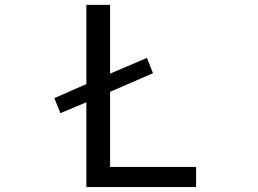

<svg xmlns="http://www.w3.org/2000/svg" viewBox="-20 -752 1040 774"><path d="M572.3 -518.6 596.7 -457 423.8 -381.8V-79.1H770.5V2H328.1V-339.8L223.6 -295.9L199.2 -356.4L328.1 -413.1V-732.4H423.8V-455.1Z"/></svg>

Font: GenEi Gothic M Regular
Style: Regular
Weight: 400
Designer: o_tamon (Modified); [Source Han Sans]
Ryoko NISHIZUKA  (kana & ideographs); Paul D. Hunt (Latin, Greek & Cyrillic); Wenl
Version: Version 1.1a;Original Version 1.004